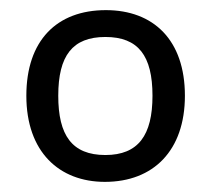

<svg xmlns="http://www.w3.org/2000/svg" viewBox="-20 -742 416 379"><path d="M345 -553C345 -663 283 -722 189 -722C92 -722 32 -662 32 -553C32 -442 97 -383 187 -383C283 -383 345 -445 345 -553ZM95 -553C95 -632 123 -669 188 -669C253 -669 281 -632 281 -553C281 -475 253 -436 188 -436C122 -436 95 -475 95 -553Z"/></svg>

Font: Noto Sans Lycian
Style: Regular
Weight: 400
Designer: Monotype Design Team
Foundry: Monotype Imaging Inc.
Version: Version 2.002